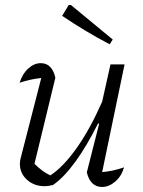

<svg xmlns="http://www.w3.org/2000/svg" viewBox="-20 -737 569 763"><path d="M325 -52 374 -245 370 -247Q325 -157 280 -95Q235 -33 191 -2Q172 3 158 3Q116 3 87.5 -22.5Q59 -48 59 -86Q59 -99 63 -112L144 -427Q97 -422 58 -408Q69 -444 92.5 -465Q116 -486 142 -486Q187 -486 200 -428L117 -86Q148 -55 180 -40Q231 -73 284.5 -148.5Q338 -224 386 -333L419 -481H475L386 -53Q430 -57 473 -72Q463 -37 438 -15.5Q413 6 386 6Q339 6 325 -52ZM416 -561Q366 -587 319.5 -615Q273 -643 227 -674L253 -717H262L428 -580Z"/></svg>

Font: Piazzolla Light
Style: Italic
Weight: 300
Italic angle: -11.3°
Designer: Juan Pablo del Peral
Foundry: Huerta Tipografica
Version: Version 1.330